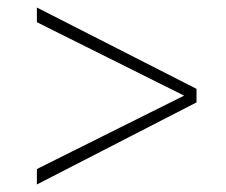

<svg xmlns="http://www.w3.org/2000/svg" viewBox="-20 -505 600 510"><path d="M78 -56 469 -251 78 -446V-485L502 -269V-233L78 -15Z"/></svg>

Font: Cairo ExtraLight
Style: Regular
Weight: 275
Designer: Mohamed Gaber, Accademia di Belle Arti di Urbino and others
Foundry: Kief Type Foundry, Accademia di Belle Arti di Urbino and others
Version: Version 3.011